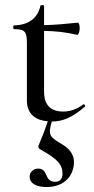

<svg xmlns="http://www.w3.org/2000/svg" viewBox="-20 -476 378 771"><path d="M313 -56C295 -42 267 -28 234 -28C186 -28 157 -52 157 -107V-352C203 -351 244 -347 290 -336C295 -335 300 -350 300 -362C300 -375 297 -385 293 -385C244 -380 202 -376 157 -375V-452C157 -457 143 -457 142 -452C132 -404 95 -375 36 -374C32 -374 32 -359 36 -359C79 -359 88 -350 88 -304V-73C88 -14 128 8 172 11C157 54 155 60 139 98C131 116 132 119 147 127C210 162 231 185 231 221C231 243 220 254 201 254C156 254 176 201 133 201C114 201 99 216 99 233C99 262 128 275 167 275C246 275 277 221 277 176C277 136 250 115 222 99C180 74 172 65 188 12C233 12 271 -5 320 -47C325 -51 318 -60 313 -56Z"/></svg>

Font: Cormorant Infant Book
Style: Regular
Weight: 500
Designer: Christian Thalmann (Catharsis Fonts)
Version: Version 1.000;PS 002.000;hotconv 1.0.88;makeotf.lib2.5.64775